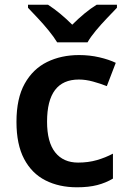

<svg xmlns="http://www.w3.org/2000/svg" viewBox="-20 -786 542 816"><path d="M307 10Q231 10 173 -19.5Q115 -49 82.5 -110.5Q50 -172 50 -268Q50 -368 85 -430.5Q120 -493 180 -522.5Q240 -552 316 -552Q361 -552 402 -542.5Q443 -533 472 -519L434 -420Q406 -431 375 -439.5Q344 -448 315 -448Q180 -448 180 -269Q180 -182 214.5 -138.5Q249 -95 312 -95Q355 -95 391.5 -105.5Q428 -116 460 -133V-27Q430 -9 393.5 0.5Q357 10 307 10ZM223 -606Q209 -629 187 -656Q165 -683 141 -708.5Q117 -734 99 -753V-766H184Q210 -749 235.5 -728Q261 -707 287 -681Q313 -707 339 -728.5Q365 -750 391 -766H477V-753Q459 -734 434.5 -708.5Q410 -683 387.5 -656Q365 -629 352 -606Z"/></svg>

Font: Noto Sans Lao Looped SemiBold
Style: Regular
Weight: 600
Designer: Mark Frömberg, Ben Mitchell
Foundry: The Fontpad Ltd
Version: Version 1.002; ttfautohint (v1.8.4.7-5d5b)